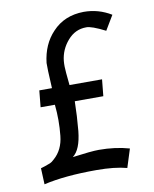

<svg xmlns="http://www.w3.org/2000/svg" viewBox="-78 -715 631 789"><g transform="rotate(-10 238.0 -321.0)"><path d="M390.6 6.8Q339.8 -6.8 263.7 -6.8Q131.8 -6.8 43.9 13.7L41 -53.7Q55.7 -57.6 81.1 -67.4Q86.9 -69.3 98.6 -80.1Q136.7 -113.3 142.6 -170.9Q149.4 -236.3 142.6 -300.8H83L89.8 -370.1H142.6Q137.7 -460 138.7 -475.6Q147.5 -552.7 194.3 -601.6Q244.1 -655.3 325.2 -656.2Q386.7 -656.2 439.5 -624L403.3 -563.5Q345.7 -592.8 324.2 -591.8Q278.3 -591.8 246.6 -555.2Q214.8 -518.6 210 -471.7Q208 -450.2 210.9 -420.9Q212.9 -394.5 215.8 -370.1H351.6L344.7 -300.8Q226.6 -300.8 225.6 -300.8Q224.6 -240.2 218.8 -177.7Q210.9 -100.6 177.7 -76.2Q257.8 -86.9 288.1 -86.9Q356.4 -86.9 415 -70.3Z"/></g></svg>

Font: Puritan
Style: Italic
Weight: 400
Version: 2.0a